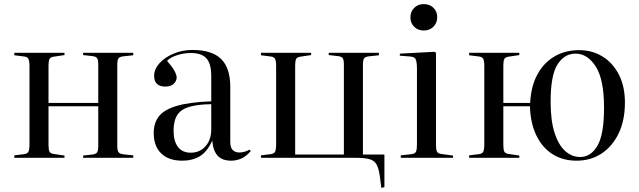

<svg xmlns="http://www.w3.org/2000/svg" viewBox="-20 -771 3121 938"><path d="M50 0V-12L98 -18Q114 -20 119 -30Q124 -40 124 -66V-447Q124 -473 119 -483Q114 -493 98 -495L50 -501V-513H295V-502L242 -494Q227 -492 222 -483Q217 -474 217 -451V-268H460V-455Q460 -478 454.5 -486.5Q449 -495 430 -497L386 -502V-513H631V-501L584 -496Q565 -494 559 -486Q553 -478 553 -455V-58Q553 -36 559 -27.5Q565 -19 584 -17L631 -12V0H386V-11L430 -16Q449 -18 454.5 -27Q460 -36 460 -58V-252H217V-62Q217 -39 222 -30Q227 -21 242 -19L295 -11V0Z M870 14Q804 14 767.5 -21.5Q731 -57 731 -121Q731 -171 757 -203.5Q783 -236 844.5 -254Q906 -272 1012 -276V-398Q1012 -460 988.5 -486Q965 -512 912 -512Q878 -512 845.5 -501.5Q813 -491 796 -474Q822 -444 832.5 -424.5Q843 -405 843 -392Q843 -375 828.5 -361.5Q814 -348 788 -348Q733 -348 733 -401Q733 -433 759 -462Q785 -491 828 -509Q871 -527 920 -527Q1015 -527 1060 -483Q1105 -439 1105 -347V-77Q1105 -49 1117.5 -37.5Q1130 -26 1149 -26Q1174 -26 1200 -40L1205 -33Q1182 -6 1158 4Q1134 14 1110 14Q1065 14 1043 -10.5Q1021 -35 1017 -84Q992 -29 956 -7.5Q920 14 870 14ZM912 -25Q956 -25 984 -56.5Q1012 -88 1012 -138V-262Q945 -261 904.5 -249Q864 -237 846 -209Q828 -181 828 -132Q828 -81 849.5 -53Q871 -25 912 -25Z M1843 147 1836 93Q1831 55 1821 35Q1811 15 1788 7.5Q1765 0 1720 0H1255V-12L1303 -18Q1319 -20 1324 -30Q1329 -40 1329 -66V-447Q1329 -473 1324 -483Q1319 -493 1303 -495L1255 -501V-513H1500V-502L1447 -494Q1432 -492 1427 -483Q1422 -474 1422 -451V-16H1660V-455Q1660 -478 1654.5 -486.5Q1649 -495 1630 -497L1586 -502V-513H1831V-501L1784 -496Q1765 -494 1759 -486Q1753 -478 1753 -455V-16H1858V143Z M2050 -622Q2022 -622 2003.5 -640Q1985 -658 1985 -686Q1985 -714 2003.5 -732.5Q2022 -751 2050 -751Q2079 -751 2097.5 -733Q2116 -715 2116 -687Q2116 -659 2097.5 -640.5Q2079 -622 2050 -622ZM1938 0V-12L1991 -18Q2008 -20 2012.5 -30.5Q2017 -41 2017 -66V-433Q2017 -468 2011 -481Q2005 -494 1983 -495L1933 -499L1934 -509L2103 -518L2110 -513V-62Q2110 -39 2115 -30Q2120 -21 2135 -19L2193 -11V0Z M2797 14Q2728 14 2677.5 -19Q2627 -52 2599 -112Q2571 -172 2569 -252H2439V-62Q2439 -39 2444 -30Q2449 -21 2464 -19L2517 -11V0H2272V-12L2320 -18Q2336 -20 2341 -30Q2346 -40 2346 -66V-447Q2346 -473 2341 -483Q2336 -493 2320 -495L2272 -501V-513H2517V-502L2464 -494Q2449 -492 2444 -483Q2439 -474 2439 -451V-268H2570Q2574 -349 2605 -406.5Q2636 -464 2688.5 -495Q2741 -526 2809 -526Q2873 -526 2923.5 -495Q2974 -464 3003.5 -406.5Q3033 -349 3033 -270Q3033 -183 3002.5 -119.5Q2972 -56 2919 -21Q2866 14 2797 14ZM2814 -4Q2867 -4 2899 -59.5Q2931 -115 2931 -245Q2931 -383 2890.5 -446Q2850 -509 2792 -509Q2737 -509 2703.5 -456Q2670 -403 2670 -274Q2670 -180 2690 -120Q2710 -60 2742.5 -32Q2775 -4 2814 -4Z"/></svg>

Font: Display Regular
Style: Regular
Weight: 400
Designer: Latin by Veronika Burian and Jose Scaglione. Greek by Irene Vlachou. Cyrillic by Vera Evstafieva.
Foundry: TypeTogether
Version: Version 3.002